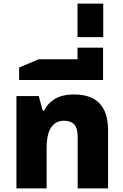

<svg xmlns="http://www.w3.org/2000/svg" viewBox="-20 -1055 688 1075"><path d="M72 0H241V-222Q241 -305 266.5 -342Q292 -379 338 -379Q376 -379 395.5 -358.5Q415 -338 415 -287V0H585V-326Q585 -526 395 -526Q327 -526 285.5 -500Q244 -474 228 -436H219L197 -517H72Z M414 -788H557V-607H87V-677L196 -723H414Z M414 -847V-1035H558V-847Z"/></svg>

Font: Noto Sans Thai UI Extra
Style: Regular
Weight: 800
Designer: Monotype Design Team
Foundry: Monotype Imaging Inc.
Version: Version 1.901